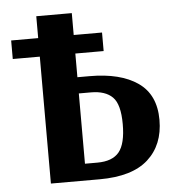

<svg xmlns="http://www.w3.org/2000/svg" viewBox="-49 -696 693 743"><g transform="rotate(-5 297.5 -325.0)"><path d="M257 -401H304Q424 -401 491.5 -354Q559 -307 559 -209Q559 -112 497 -56Q435 0 308 0H119V-493H14V-565H119V-650H257V-565H367V-493H257ZM257 -65H305Q364 -65 390 -97Q416 -129 416 -205Q416 -282 388 -310Q360 -338 304 -338H257Z"/></g></svg>

Font: Arsenal SC
Style: Bold
Weight: 700
Designer: Andrij Shevchenko
Foundry: Stairsfor
Version: Version 2.001; ttfautohint (v1.8.4.7-5d5b)